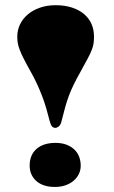

<svg xmlns="http://www.w3.org/2000/svg" viewBox="-20 -720 446 749"><path d="M196.3 -221.2Q188 -221.2 182.9 -226.8Q177.7 -232.4 173.8 -248Q167 -274.4 160.2 -298.1Q153.3 -321.8 144.5 -344.7Q135.7 -367.7 125 -391.1Q114.3 -414.6 100.1 -439.9Q83 -470.2 72.8 -490.5Q62.5 -510.7 56.9 -525.6Q51.3 -540.5 49.3 -552.2Q47.4 -564 47.4 -577.6Q47.4 -602.5 58.1 -624.8Q68.8 -647 88.4 -663.6Q107.9 -680.2 135.5 -689.9Q163.1 -699.7 196.8 -699.7Q232.4 -699.7 260.3 -690.7Q288.1 -681.6 307.4 -665.5Q326.7 -649.4 336.7 -627Q346.7 -604.5 346.7 -577.6Q346.7 -563.5 345.2 -552.2Q343.8 -541 338.6 -527.1Q333.5 -513.2 323.2 -493.7Q313 -474.1 295.9 -443.4Q279.3 -414.1 268.3 -391.6Q257.3 -369.1 249.3 -347.9Q241.2 -326.7 234.6 -303Q228 -279.3 220.2 -248Q216.8 -232.4 209.2 -226.8Q201.7 -221.2 196.3 -221.2ZM95.7 -74.2Q95.7 -115.7 122.6 -139.2Q149.4 -162.6 196.3 -162.6Q221.2 -162.6 239.5 -155.5Q257.8 -148.4 270.3 -136.5Q282.7 -124.5 288.8 -108.2Q294.9 -91.8 294.9 -73.7Q294.9 -56.6 287.8 -41.7Q280.8 -26.9 267.6 -15.4Q254.4 -3.9 235.8 2.7Q217.3 9.3 193.8 9.3Q170.4 9.3 152.1 3.2Q133.8 -2.9 121.3 -14.2Q108.9 -25.4 102.3 -40.5Q95.7 -55.7 95.7 -74.2Z"/></svg>

Font: Limelight
Style: Regular
Weight: 400
Designer: Nicole Fally with help from Eben Sorkin
Foundry: Nicole Fally with help from Eben Sorkin
Version: Version 1.002